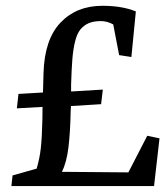

<svg xmlns="http://www.w3.org/2000/svg" viewBox="-20 -630 560 650"><path d="M439.9 -591.3 424.8 -437 383.3 -443.4 363.3 -547.4Q342.3 -558.6 321.8 -558.6Q296.9 -558.6 280.3 -551.5Q263.7 -544.4 252.2 -530.3Q240.7 -516.1 234.1 -489.3Q227.5 -462.4 224.9 -428.7Q222.2 -395 220.7 -343.3V-320.3L328.1 -326.7L322.3 -277.3L220.2 -271L219.2 -251.5Q217.8 -181.6 211.7 -130.9Q205.6 -80.1 189.5 -48.3L414.6 -46.4L478.5 -170.4L520 -161.6L501.5 0H18.6L22.5 -36.1L104 -59.1Q114.3 -93.3 118.2 -128.7Q122.1 -164.1 123.5 -225.1L124 -268.1L37.1 -263.2L42.5 -312L125.5 -316.9L127.4 -383.8Q130.9 -497.1 185.1 -553.7Q239.3 -610.4 326.7 -610.4Q393.6 -610.4 439.9 -591.3Z"/></svg>

Font: Neuton
Style: Regular
Weight: 400
Designer: Brian M Zick
Version: Version 1.3